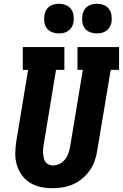

<svg xmlns="http://www.w3.org/2000/svg" viewBox="-20 -983 647 1011"><path d="M256 8Q224 8 193.5 1.5Q163 -5 137.5 -21Q112 -37 94.5 -61.5Q77 -86 68.5 -115Q60 -144 60.5 -176Q61 -208 66 -240L128 -615H100V-735H319V-615H275L210 -221Q208 -209 207 -197Q206 -185 207 -173.5Q208 -162 210.5 -150.5Q213 -139 219.5 -130Q226 -121 236.5 -116.5Q247 -112 259 -112Q277 -112 294 -120.5Q311 -129 322.5 -143.5Q334 -158 340 -175Q346 -192 349 -209L416 -615H388V-735H607V-615H563L492 -190Q488 -163 478.5 -136Q469 -109 452.5 -85.5Q436 -62 413.5 -43Q391 -24 364.5 -12.5Q338 -1 310.5 3.5Q283 8 256 8ZM490 -807Q472 -807 454.5 -813.5Q437 -820 426.5 -834Q416 -848 413.5 -866.5Q411 -885 414 -904Q416 -917 422.5 -929Q429 -941 440 -949Q451 -957 464 -960Q477 -963 490 -963Q509 -963 526 -956.5Q543 -950 553.5 -936Q564 -922 567 -903.5Q570 -885 567 -866Q565 -853 558 -841Q551 -829 540 -821Q529 -813 516 -810Q503 -807 490 -807ZM290 -807Q272 -807 254.5 -813.5Q237 -820 226.5 -834Q216 -848 213.5 -866.5Q211 -885 214 -904Q216 -917 222.5 -929Q229 -941 240 -949Q251 -957 264 -960Q277 -963 290 -963Q309 -963 326 -956.5Q343 -950 353.5 -936Q364 -922 367 -903.5Q370 -885 367 -866Q365 -853 358 -841Q351 -829 340 -821Q329 -813 316 -810Q303 -807 290 -807Z"/></svg>

Font: Iosevka Curly Slab HvExObl
Style: Regular
Weight: 900
Width: 7
Italic angle: -9°
Monospace: yes
Designer: Belleve Invis
Foundry: Belleve Invis
Version: Version 11.1.0; ttfautohint (v1.8.3)